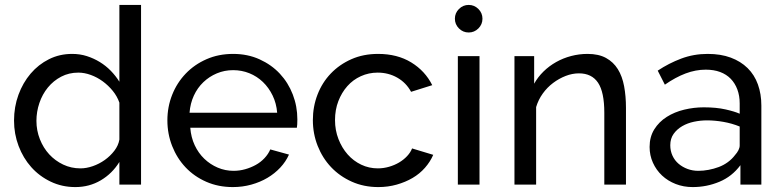

<svg xmlns="http://www.w3.org/2000/svg" viewBox="-20 -750 3178 780"><path d="M465 0V-92Q436 -45 389.5 -17.5Q343 10 286 10Q232 10 186 -12Q140 -34 107 -71Q74 -108 55.5 -157Q37 -206 37 -260Q37 -316 55 -365Q73 -414 104.5 -451Q136 -488 179 -509.5Q222 -531 273 -531Q305 -531 333 -522Q361 -513 385.5 -498Q410 -483 430 -462.5Q450 -442 465 -418V-730H553V0ZM465 -333Q456 -359 438 -381Q420 -403 397.5 -419.5Q375 -436 349 -445.5Q323 -455 298 -455Q260 -455 228.5 -438.5Q197 -422 174.5 -394.5Q152 -367 140 -331.5Q128 -296 128 -259Q128 -220 142 -184.5Q156 -149 180 -123Q204 -97 236.5 -81.5Q269 -66 307 -66Q331 -66 357 -75Q383 -84 405.5 -100Q428 -116 444.5 -137.5Q461 -159 465 -183Z M926 10Q867 10 818 -11.5Q769 -33 734 -70Q699 -107 679.5 -156.5Q660 -206 660 -261Q660 -316 679.5 -365Q699 -414 734.5 -451Q770 -488 819 -509.5Q868 -531 927 -531Q986 -531 1034.5 -509Q1083 -487 1117 -450.5Q1151 -414 1169.5 -366Q1188 -318 1188 -265Q1188 -254 1187.5 -245Q1187 -236 1186 -231H753Q756 -192 771 -160Q786 -128 810 -105Q834 -82 864.5 -69Q895 -56 929 -56Q953 -56 976 -62.5Q999 -69 1019 -80Q1039 -91 1054.5 -107.5Q1070 -124 1078 -143L1154 -122Q1141 -93 1118.5 -69Q1096 -45 1066.5 -27.5Q1037 -10 1001 0Q965 10 926 10ZM1106 -292Q1103 -330 1087.5 -362Q1072 -394 1048 -417Q1024 -440 993 -452.5Q962 -465 927 -465Q892 -465 861 -452Q830 -439 806 -416Q782 -393 767.5 -361.5Q753 -330 750 -292Z M1517 10Q1458 10 1409 -12Q1360 -34 1325 -71Q1290 -108 1270.5 -157.5Q1251 -207 1251 -262Q1251 -317 1270 -366Q1289 -415 1324 -451.5Q1359 -488 1407.5 -509.5Q1456 -531 1516 -531Q1594 -531 1650.5 -496.5Q1707 -462 1736 -404L1650 -377Q1630 -414 1594 -434.5Q1558 -455 1514 -455Q1478 -455 1446 -440.5Q1414 -426 1391 -400Q1368 -374 1354.5 -339Q1341 -304 1341 -262Q1341 -221 1355 -185Q1369 -149 1392.5 -122.5Q1416 -96 1447.5 -81Q1479 -66 1515 -66Q1538 -66 1560.5 -72.5Q1583 -79 1601.5 -90Q1620 -101 1634 -116Q1648 -131 1654 -147L1740 -121Q1728 -93 1706.5 -68.5Q1685 -44 1656 -27Q1627 -10 1591.5 0Q1556 10 1517 10Z M1840 0V-522H1928V0ZM1828 -674Q1828 -697 1844.5 -713.5Q1861 -730 1884 -730Q1907 -730 1923.5 -713.5Q1940 -697 1940 -674Q1940 -651 1923.5 -634.5Q1907 -618 1884 -618Q1861 -618 1844.5 -634.5Q1828 -651 1828 -674Z M2523 0H2435V-292Q2435 -376 2409.5 -414Q2384 -452 2332 -452Q2305 -452 2278 -441.5Q2251 -431 2227 -413Q2203 -395 2185 -370Q2167 -345 2158 -315V0H2070V-522H2150V-410Q2165 -437 2188 -459.5Q2211 -482 2239.5 -498Q2268 -514 2300.5 -522.5Q2333 -531 2367 -531Q2412 -531 2442 -514.5Q2472 -498 2490 -469Q2508 -440 2515.5 -399.5Q2523 -359 2523 -312Z M2988 0V-79Q2954 -33 2902.5 -11.5Q2851 10 2794 10Q2757 10 2725 -2.5Q2693 -15 2669.5 -37Q2646 -59 2632.5 -89Q2619 -119 2619 -153Q2619 -194 2638 -224.5Q2657 -255 2688.5 -275Q2720 -295 2759.5 -304.5Q2799 -314 2839 -314Q2890 -314 2927.5 -305.5Q2965 -297 2985 -288V-330Q2985 -361 2975.5 -386.5Q2966 -412 2948.5 -430Q2931 -448 2905.5 -457.5Q2880 -467 2847 -467Q2806 -467 2765 -451.5Q2724 -436 2681 -406L2652 -463Q2697 -493 2747.5 -512Q2798 -531 2855 -531Q2908 -531 2948.5 -516Q2989 -501 3017 -473.5Q3045 -446 3059 -407Q3073 -368 3073 -321V0ZM2966 -120Q2975 -130 2980 -140Q2985 -150 2985 -159V-236Q2953 -249 2918.5 -255Q2884 -261 2852 -261Q2826 -261 2799.5 -255.5Q2773 -250 2751.5 -237.5Q2730 -225 2716.5 -206Q2703 -187 2703 -160Q2703 -137 2712 -117.5Q2721 -98 2737 -84.5Q2753 -71 2773.5 -63.5Q2794 -56 2817 -56Q2837 -56 2858.5 -60Q2880 -64 2900 -71.5Q2920 -79 2937 -91.5Q2954 -104 2966 -120Z"/></svg>

Font: Rising Sun
Style: Regular
Weight: 400
Designer: Matt McInerney, Pablo Impallari, Rodrigo Fuenzalida (Raleway font), Stephen Hutchings (Greek), Cristiano Sobral (main ch
Foundry: The Rising Sun Project Authors
Version: Version 4.327; ttfautohint (v1.8.4.7-5d5b-dirty)